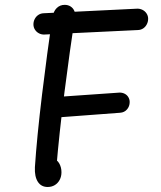

<svg xmlns="http://www.w3.org/2000/svg" viewBox="-20 -752 660 785"><path d="M122.7 -68.3Q130.7 -189.3 151.9 -365.4Q173.2 -541.5 194.7 -681.7Q198.5 -706 211.9 -719.1Q225.3 -732.2 244.5 -732.2Q258.5 -732.2 269 -725.3Q279.5 -718.5 284.4 -706.3Q289.3 -694.2 286.5 -679.3Q265.8 -550.5 243.7 -375.9Q221.5 -201.3 210.5 -66.5L195.8 -101.2Q212 -101.2 221.7 -84.8Q231.3 -68.3 231.3 -47.8Q231.3 -30.3 223.9 -16.5Q216.5 -2.7 203.8 4.9Q191 12.5 175 12.5Q148.5 12.5 134.8 -8.6Q121 -29.7 122.7 -68.3ZM172.7 -311.8Q172.7 -329.7 184.5 -342.1Q196.3 -354.5 213.8 -355.7L466.8 -373.3Q479 -374 489 -369.1Q499 -364.2 504.6 -355Q510.2 -345.8 510.2 -334.8Q510.2 -317.5 499.5 -304.9Q488.8 -292.3 471.2 -291L217.5 -272Q205.8 -271.2 195.6 -276.1Q185.3 -281 179 -290.4Q172.7 -299.8 172.7 -311.8ZM116.7 -652.3Q116.7 -664 122 -674.3Q127.3 -684.7 136.8 -691Q146.3 -697.3 157.8 -697.8L540.2 -716.5Q551.8 -717 562.4 -711.8Q573 -706.5 579.3 -696.8Q585.7 -687 585.7 -675.3Q585.7 -663.3 580.3 -652.8Q575 -642.3 565.7 -636Q556.3 -629.7 544.5 -629.2L161.5 -610.8Q149.8 -610.3 139.6 -615.6Q129.3 -620.8 123 -630.6Q116.7 -640.3 116.7 -652.3Z"/></svg>

Font: Monaspace Radon Var
Style: Regular
Weight: 400
Designer: Riley Cran and the Lettermatic Team
Version: Version 1.000 (Monaspace Radon Var)